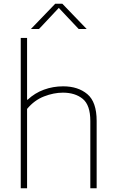

<svg xmlns="http://www.w3.org/2000/svg" viewBox="-20 -1012 623 1032"><path d="M91.5 0V-808H125.5V-476H128.5Q167 -512 216 -530Q265 -548 319.5 -548Q399.5 -548 449.5 -506Q499.5 -464 499.5 -362V0H465.5V-361.5Q465.5 -447 424.8 -480.5Q384 -514 318 -514Q269 -514 216.8 -493.8Q164.5 -473.5 125.5 -426.5V0ZM146 -856 277 -992H315L446 -856H403L296 -969.5L189.5 -856Z"/></svg>

Font: Encode Sans SmExp Th
Style: Regular
Weight: 100
Width: 6
Designer: Multiple Designers
Foundry: Impallari Type
Version: Version 3.002; ttfautohint (v1.8.3) -l 8 -r 50 -G 200 -x 14 